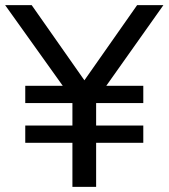

<svg xmlns="http://www.w3.org/2000/svg" viewBox="-27 -725 654 745"><path d="M254 0V-171H71V-238H254V-325H71V-392H228V-376L-7 -705H96L312 -397H289L505 -705H607L374 -376V-392H529V-325H346V-238H529V-171H346V0Z"/></svg>

Font: Nunito Sans 12pt ExtraLight 12pt Medium
Style: Regular
Weight: 500
Version: Version 3.101;gftools[0.9.27]